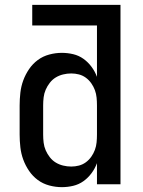

<svg xmlns="http://www.w3.org/2000/svg" viewBox="-20 -760 590 792"><path d="M235 12Q209 12 183 5Q157 -2 136 -17.5Q115 -33 100 -55Q85 -77 76 -101.5Q67 -126 64 -152.5Q61 -179 61 -205V-325Q61 -351 64 -377.5Q67 -404 76 -428.5Q85 -453 100 -475Q115 -497 136 -512.5Q157 -528 183 -535Q209 -542 235 -542Q259 -542 282 -536.5Q305 -531 324 -517.5Q343 -504 357.5 -484.5Q372 -465 380 -443V-655H113V-740H477V0H380V-87Q372 -65 357.5 -45.5Q343 -26 324 -12.5Q305 1 282 6.5Q259 12 235 12ZM274 -73Q290 -73 305.5 -77Q321 -81 334 -90.5Q347 -100 356.5 -113.5Q366 -127 371.5 -142Q377 -157 378.5 -173Q380 -189 380 -205V-325Q380 -341 378.5 -357Q377 -373 371.5 -388Q366 -403 356.5 -416.5Q347 -430 334 -439.5Q321 -449 305.5 -453Q290 -457 274 -457Q257 -457 240.5 -453Q224 -449 210 -440.5Q196 -432 185.5 -418.5Q175 -405 168.5 -390Q162 -375 160 -358.5Q158 -342 158 -325V-205Q158 -188 160 -171.5Q162 -155 168.5 -140Q175 -125 185.5 -111.5Q196 -98 210 -89.5Q224 -81 240.5 -77Q257 -73 274 -73Z"/></svg>

Font: Lode Dark
Style: Bold
Weight: 700
Monospace: yes
Designer: Belleve Invis
Foundry: Belleve Invis
Version: Version 29.2.0; ttfautohint (v1.8.3)